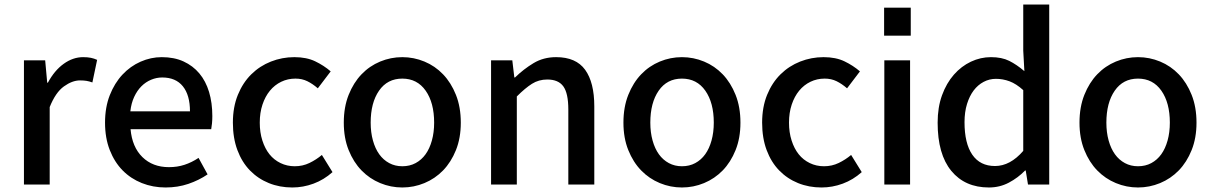

<svg xmlns="http://www.w3.org/2000/svg" viewBox="-20 -817 5365 850"><path d="M86 -550V0H200V-343Q226 -408 263 -434.5Q300 -461 334 -461Q351 -461 363 -459Q375 -457 389 -452L410 -552Q397 -558 382.5 -561Q368 -564 348 -564Q303 -564 262 -534.5Q221 -505 192 -451H189L180 -550Z M713 13Q767 13 814 -3Q861 -19 899 -45L859 -118Q829 -98 797 -87.5Q765 -77 728 -77Q656 -77 610.5 -121.5Q565 -166 558 -245H915Q917 -256 918.5 -270.5Q920 -285 920 -303Q920 -362 905.5 -410Q891 -458 862.5 -492Q834 -526 792.5 -545Q751 -564 696 -564Q648 -564 602.5 -544Q557 -524 522 -486.5Q487 -449 466 -395.5Q445 -342 445 -274Q445 -206 466 -152.5Q487 -99 523 -62.5Q559 -26 608 -6.5Q657 13 713 13ZM821 -324H557Q561 -360 574 -388Q587 -416 606 -435Q625 -454 649 -464Q673 -474 698 -474Q758 -474 789.5 -435Q821 -396 821 -324Z M1274 13Q1322 13 1368 -4Q1414 -21 1452 -55L1405 -131Q1380 -110 1350 -95.5Q1320 -81 1285 -81Q1251 -81 1222 -95Q1193 -109 1173 -134Q1153 -159 1141.5 -195Q1130 -231 1130 -274Q1130 -318 1142 -354Q1154 -390 1175 -415.5Q1196 -441 1225 -455Q1254 -469 1288 -469Q1317 -469 1340.5 -457.5Q1364 -446 1387 -426L1444 -501Q1414 -527 1375.5 -545.5Q1337 -564 1283 -564Q1229 -564 1179.5 -544.5Q1130 -525 1092.5 -488Q1055 -451 1033 -397Q1011 -343 1011 -274Q1011 -206 1031 -152.5Q1051 -99 1086.5 -62.5Q1122 -26 1170 -6.5Q1218 13 1274 13Z M1761 13Q1812 13 1859 -6.5Q1906 -26 1941.5 -62.5Q1977 -99 1998.5 -152.5Q2020 -206 2020 -274Q2020 -343 1998.5 -397Q1977 -451 1941.5 -488Q1906 -525 1859 -544.5Q1812 -564 1761 -564Q1710 -564 1663 -544.5Q1616 -525 1580.5 -488Q1545 -451 1523.5 -397Q1502 -343 1502 -274Q1502 -206 1523.5 -152.5Q1545 -99 1580.5 -62.5Q1616 -26 1663 -6.5Q1710 13 1761 13ZM1761 -81Q1729 -81 1703 -95Q1677 -109 1659 -134Q1641 -159 1631 -195Q1621 -231 1621 -274Q1621 -362 1658 -415.5Q1695 -469 1761 -469Q1827 -469 1864.5 -415.5Q1902 -362 1902 -274Q1902 -231 1892 -195Q1882 -159 1864 -134Q1846 -109 1820 -95Q1794 -81 1761 -81Z M2154 -550V0H2268V-390Q2305 -427 2335 -446Q2365 -465 2403 -465Q2452 -465 2474 -434.5Q2496 -404 2496 -332V0H2611V-346Q2611 -452 2570.5 -508Q2530 -564 2442 -564Q2386 -564 2342 -537.5Q2298 -511 2260 -474H2257L2248 -550Z M2999 13Q3050 13 3097 -6.5Q3144 -26 3179.5 -62.5Q3215 -99 3236.5 -152.5Q3258 -206 3258 -274Q3258 -343 3236.5 -397Q3215 -451 3179.5 -488Q3144 -525 3097 -544.5Q3050 -564 2999 -564Q2948 -564 2901 -544.5Q2854 -525 2818.5 -488Q2783 -451 2761.5 -397Q2740 -343 2740 -274Q2740 -206 2761.5 -152.5Q2783 -99 2818.5 -62.5Q2854 -26 2901 -6.5Q2948 13 2999 13ZM2999 -81Q2967 -81 2941 -95Q2915 -109 2897 -134Q2879 -159 2869 -195Q2859 -231 2859 -274Q2859 -362 2896 -415.5Q2933 -469 2999 -469Q3065 -469 3102.5 -415.5Q3140 -362 3140 -274Q3140 -231 3130 -195Q3120 -159 3102 -134Q3084 -109 3058 -95Q3032 -81 2999 -81Z M3617 13Q3665 13 3711 -4Q3757 -21 3795 -55L3748 -131Q3723 -110 3693 -95.5Q3663 -81 3628 -81Q3594 -81 3565 -95Q3536 -109 3516 -134Q3496 -159 3484.5 -195Q3473 -231 3473 -274Q3473 -318 3485 -354Q3497 -390 3518 -415.5Q3539 -441 3568 -455Q3597 -469 3631 -469Q3660 -469 3683.5 -457.5Q3707 -446 3730 -426L3787 -501Q3757 -527 3718.5 -545.5Q3680 -564 3626 -564Q3572 -564 3522.5 -544.5Q3473 -525 3435.5 -488Q3398 -451 3376 -397Q3354 -343 3354 -274Q3354 -206 3374 -152.5Q3394 -99 3429.5 -62.5Q3465 -26 3513 -6.5Q3561 13 3617 13Z M4012 -783H3894V-659H4012ZM3895 0H4009V-550H3895Z M4358 13Q4406 13 4446.5 -8.5Q4487 -30 4518 -62H4521L4531 0H4625V-797H4510V-593L4515 -502Q4481 -531 4448 -547.5Q4415 -564 4367 -564Q4321 -564 4278.5 -544Q4236 -524 4203 -486.5Q4170 -449 4150.5 -395.5Q4131 -342 4131 -274Q4131 -134 4191.5 -60.5Q4252 13 4358 13ZM4385 -82Q4319 -82 4284.5 -132Q4250 -182 4250 -276Q4250 -321 4261 -356.5Q4272 -392 4290.5 -416.5Q4309 -441 4334.5 -454.5Q4360 -468 4389 -468Q4420 -468 4449.5 -457Q4479 -446 4510 -418V-149Q4452 -82 4385 -82Z M5018 13Q5069 13 5116 -6.5Q5163 -26 5198.5 -62.5Q5234 -99 5255.5 -152.5Q5277 -206 5277 -274Q5277 -343 5255.5 -397Q5234 -451 5198.5 -488Q5163 -525 5116 -544.5Q5069 -564 5018 -564Q4967 -564 4920 -544.5Q4873 -525 4837.5 -488Q4802 -451 4780.5 -397Q4759 -343 4759 -274Q4759 -206 4780.5 -152.5Q4802 -99 4837.5 -62.5Q4873 -26 4920 -6.5Q4967 13 5018 13ZM5018 -81Q4986 -81 4960 -95Q4934 -109 4916 -134Q4898 -159 4888 -195Q4878 -231 4878 -274Q4878 -362 4915 -415.5Q4952 -469 5018 -469Q5084 -469 5121.5 -415.5Q5159 -362 5159 -274Q5159 -231 5149 -195Q5139 -159 5121 -134Q5103 -109 5077 -95Q5051 -81 5018 -81Z"/></svg>

Font: Alpha Sans Medium
Style: Regular
Weight: 500
Designer: [Spoqa Han Sans Neo] Dong-huui Kim  Younghwa Kang  Yujin Lee  [Noto Sans] Ryoko NISHIZUKA  (kana & ideographs); Paul D. 
Foundry: Spoqa (http://www.spoqa-han-sans.com)
Version: Version 1.100;hotconv 1.0.109;makeotfexe 2.5.65596